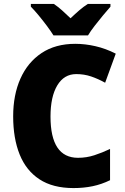

<svg xmlns="http://www.w3.org/2000/svg" viewBox="-20 -947 637 977"><path d="M368 -570Q306 -570 271.5 -512.5Q237 -455 237 -354Q237 -144 377 -144Q420 -144 460 -157Q500 -170 540 -189V-30Q497 -9 451.5 0.5Q406 10 354 10Q249 10 181 -34.5Q113 -79 80 -161Q47 -243 47 -355Q47 -464 84 -547Q121 -630 191.5 -677Q262 -724 363 -724Q413 -724 465.5 -712Q518 -700 569 -674L515 -526Q479 -546 443.5 -558Q408 -570 368 -570ZM252 -767Q239 -788 218.5 -815.5Q198 -843 176 -869.5Q154 -896 137 -913V-927H254Q276 -912 295.5 -894.5Q315 -877 339 -854Q363 -877 384 -895Q405 -913 427 -927H542V-913Q526 -895 504.5 -869Q483 -843 462 -816Q441 -789 428 -767Z"/></svg>

Font: Noto Sans Sinhala UI SemiCondensed Black
Style: Regular
Weight: 900
Width: 4
Designer: Jelle Bosma - Monotype Design Team
Foundry: Monotype Imaging Inc.
Version: Version 2.006; ttfautohint (v1.8.4.7-5d5b)